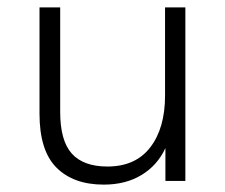

<svg xmlns="http://www.w3.org/2000/svg" viewBox="-20 -490 610 520"><path d="M261 10Q179 10 133 -36Q87 -82 87 -182V-470H143V-187Q143 -109 174.5 -74Q206 -39 271 -39Q347 -39 387 -91Q427 -143 427 -231V-470H482V0H428V-89Q407 -43 364 -16.5Q321 10 261 10Z"/></svg>

Font: Celebes Light
Style: Regular
Weight: 300
Designer: Anugrah Pasau
Foundry: Lafontype
Version: Version 1.000; ttfautohint (v1.8.4)